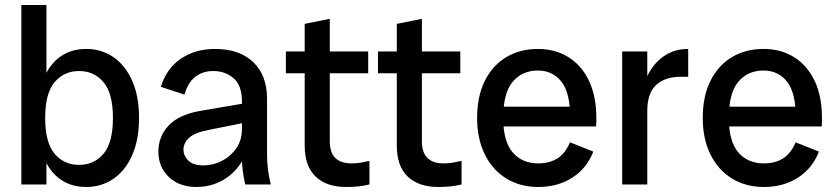

<svg xmlns="http://www.w3.org/2000/svg" viewBox="-20 -735 3333 765"><path d="M323 10Q239 10 188 -50.5Q137 -111 137 -221V-309Q137 -419 188 -479.5Q239 -540 323 -540Q385 -540 432.5 -507Q480 -474 507 -412.5Q534 -351 534 -265Q534 -179 507 -117.5Q480 -56 432.5 -23Q385 10 323 10ZM65 0V-715H165V-408L150 -265L165 -123V0ZM295 -78Q355 -78 392.5 -122.5Q430 -167 430 -265Q430 -363 392.5 -407.5Q355 -452 295 -452Q235 -452 197.5 -407.5Q160 -363 160 -265Q160 -167 197.5 -122.5Q235 -78 295 -78Z M957 0Q951 -26 947.5 -53Q944 -80 944 -106V-330Q944 -395 910.5 -423.5Q877 -452 830 -452Q787 -452 757.5 -428.5Q728 -405 715 -358L621 -389Q643 -462 700.5 -501Q758 -540 836 -540Q935 -540 989.5 -487Q1044 -434 1044 -342V-118Q1044 -59 1059 0ZM763 10Q694 10 652.5 -30Q611 -70 611 -131Q611 -191 651.5 -234.5Q692 -278 777 -293L964 -325V-248L810 -217Q757 -207 734 -186.5Q711 -166 711 -138Q711 -115 730 -95.5Q749 -76 791 -76Q828 -76 863 -93.5Q898 -111 921 -143.5Q944 -176 944 -221H977Q977 -150 947.5 -98Q918 -46 869.5 -18Q821 10 763 10Z M1359 10Q1281 10 1237.5 -31.5Q1194 -73 1194 -155V-640L1294 -660V-173Q1294 -127 1316 -105.5Q1338 -84 1380 -84Q1400 -84 1417.5 -87Q1435 -90 1452 -94V0Q1431 5 1409.5 7.5Q1388 10 1359 10ZM1119 -443V-530H1447V-443Z M1726 10Q1648 10 1604.5 -31.5Q1561 -73 1561 -155V-640L1661 -660V-173Q1661 -127 1683 -105.5Q1705 -84 1747 -84Q1767 -84 1784.5 -87Q1802 -90 1819 -94V0Q1798 5 1776.5 7.5Q1755 10 1726 10ZM1486 -443V-530H1814V-443Z M2125 10Q2052 10 1997 -24Q1942 -58 1911.5 -120Q1881 -182 1881 -265Q1881 -352 1912 -413.5Q1943 -475 1997.5 -507.5Q2052 -540 2123 -540Q2192 -540 2244.5 -507.5Q2297 -475 2326.5 -413.5Q2356 -352 2356 -265Q2356 -257 2356 -250Q2356 -243 2355 -231H1963V-310H2281L2252 -265Q2252 -365 2217 -409.5Q2182 -454 2123 -454Q2061 -454 2023 -409.5Q1985 -365 1985 -265Q1985 -172 2022.5 -128Q2060 -84 2125 -84Q2169 -84 2200.5 -103.5Q2232 -123 2251 -168L2344 -131Q2318 -64 2260 -27Q2202 10 2125 10Z M2459 0V-530H2559V0ZM2528 -279Q2528 -359 2552.5 -417.5Q2577 -476 2620.5 -508Q2664 -540 2722 -540V-429H2690Q2631 -429 2595 -397Q2559 -365 2559 -292Z M3024 10Q2951 10 2896 -24Q2841 -58 2810.5 -120Q2780 -182 2780 -265Q2780 -352 2811 -413.5Q2842 -475 2896.5 -507.5Q2951 -540 3022 -540Q3091 -540 3143.5 -507.5Q3196 -475 3225.5 -413.5Q3255 -352 3255 -265Q3255 -257 3255 -250Q3255 -243 3254 -231H2862V-310H3180L3151 -265Q3151 -365 3116 -409.5Q3081 -454 3022 -454Q2960 -454 2922 -409.5Q2884 -365 2884 -265Q2884 -172 2921.5 -128Q2959 -84 3024 -84Q3068 -84 3099.5 -103.5Q3131 -123 3150 -168L3243 -131Q3217 -64 3159 -27Q3101 10 3024 10Z"/></svg>

Font: Radio Canada Big
Style: Regular
Weight: 400
Designer: Étienne Aubert Bonn
Foundry: Coppers and Brasses
Version: Version 1.001